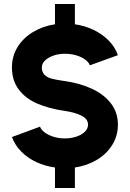

<svg xmlns="http://www.w3.org/2000/svg" viewBox="-20 -832 652 964"><path d="M306 -562Q277 -562.5 250.2 -553.5Q223.5 -544.5 206.8 -528.8Q190 -513 190 -494Q190 -469.5 204 -456Q218 -442.5 239.5 -437Q261 -431.5 301 -425.5Q302 -425.5 303.5 -425.2Q305 -425 306 -425Q381.5 -414 441.2 -386.5Q501 -359 536.5 -313.5Q572 -268 572 -206Q572 -150 543.5 -104.2Q515 -58.5 465.8 -29.2Q416.5 0 356 9V112H256V9Q206 2 162.5 -18.2Q119 -38.5 87 -70.8Q55 -103 40 -144L181 -196Q186 -181 203.8 -167.5Q221.5 -154 248.2 -145.5Q275 -137 306 -137Q336 -137 362.8 -145.8Q389.5 -154.5 405.8 -170.2Q422 -186 422 -206Q422 -235 388.8 -251.5Q355.5 -268 306 -275Q225.5 -286.5 166.5 -312.2Q107.5 -338 73.8 -383Q40 -428 40 -494Q40 -550.5 68.5 -596.2Q97 -642 146.2 -671.5Q195.5 -701 256 -710V-812H356V-710Q405.5 -703 449.2 -682.2Q493 -661.5 525.2 -629Q557.5 -596.5 572 -555L431 -504Q426 -519 408.5 -532.2Q391 -545.5 364 -553.8Q337 -562 306 -562Z"/></svg>

Font: Urbanist
Style: Regular
Weight: 400
Designer: Corey Hu
Foundry: Corey Hu
Version: Version 1.2; befe77262ef67d88f1d94aa3d2e49ef1327b4483